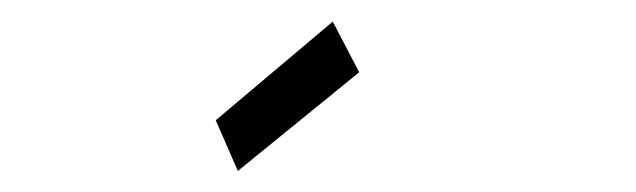

<svg xmlns="http://www.w3.org/2000/svg" viewBox="-20 -724 590 178"><path d="M200.5 -565.5 180 -612.5 288.5 -704 313 -657Z"/></svg>

Font: Trispace SemiCondensed Light
Style: Regular
Weight: 300
Width: 4
Designer: Tyler Finck
Foundry: Etcetera Type Company
Version: Version 1.210; ttfautohint (v1.8.3)